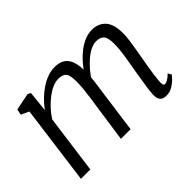

<svg xmlns="http://www.w3.org/2000/svg" viewBox="-98 -835 1114 1114"><g transform="rotate(-45 459.0 -278.5)"><path d="M204 -557 191 -430.5Q211.5 -458 236.5 -482.8Q261.5 -507.5 289.8 -526.5Q318 -545.5 347.8 -556.2Q377.5 -567 407.5 -567Q445 -567 469 -552.2Q493 -537.5 504.8 -506Q516.5 -474.5 516.5 -424.5Q516.5 -420.5 516.2 -416.8Q516 -413 516 -409Q516 -405 515.5 -400.5L502 -416Q520.5 -445.5 544.5 -472.8Q568.5 -500 596 -521.2Q623.5 -542.5 653.2 -554.8Q683 -567 714 -567Q764 -567 795.8 -533.8Q827.5 -500.5 827.5 -423Q827.5 -400 823.5 -369.8Q819.5 -339.5 814 -307.5Q808.5 -275.5 803.5 -246.5Q799 -221 793.8 -191.5Q788.5 -162 784.5 -132.5Q780.5 -103 778.5 -78Q777.5 -61.5 780 -52.8Q782.5 -44 790 -44Q802 -44 814.8 -51.8Q827.5 -59.5 845.5 -77L857.5 -55.5Q852.5 -48 837.5 -32.5Q822.5 -17 800 -3.5Q777.5 10 750 10Q732 10 720.2 3.8Q708.5 -2.5 703 -15.2Q697.5 -28 698 -47.5Q699 -71 703.2 -101.5Q707.5 -132 713 -164.2Q718.5 -196.5 723 -225.5Q727.5 -253.5 733.5 -286.8Q739.5 -320 743.8 -354Q748 -388 748 -418Q748 -467.5 732.2 -485Q716.5 -502.5 683.5 -502.5Q662 -502.5 637.2 -490.5Q612.5 -478.5 587.5 -457Q562.5 -435.5 539.8 -408.2Q517 -381 499.5 -350.5L517 -398Q515.5 -374.5 512.2 -348Q509 -321.5 505.2 -295.5Q501.5 -269.5 498 -246L464.5 0H385L417 -222.5Q421.5 -251.5 426.5 -285.8Q431.5 -320 435 -354.2Q438.5 -388.5 438.5 -418Q438.5 -468 424.5 -485.8Q410.5 -503.5 373 -503.5Q351 -503.5 325.8 -492.5Q300.5 -481.5 274.8 -461.8Q249 -442 225.2 -416.5Q201.5 -391 183 -362L134 0H57L122 -487.5L73.5 -510.5L80.5 -545.5L185.5 -567Z"/></g></svg>

Font: Merriweather 20pt Light
Style: Italic
Weight: 300
Italic angle: -7.8°
Version: Version 2.101